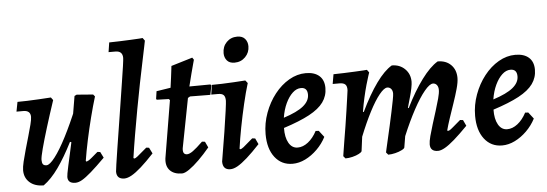

<svg xmlns="http://www.w3.org/2000/svg" viewBox="-49 -881 2959 1038"><g transform="rotate(-5 1430.5 -362.0)"><path d="M150 11Q102 11 74 -14Q46 -39 46 -80Q46 -97 53 -126.5Q60 -156 70 -191Q80 -226 90 -260.5Q100 -295 107 -322.5Q114 -350 114 -364Q114 -399 75 -399H38L48 -451Q70 -451 100.5 -452Q131 -453 165 -455Q199 -457 230 -459L241 -444Q215 -366 194.5 -299.5Q174 -233 162 -187.5Q150 -142 150 -127Q150 -111 155.5 -103.5Q161 -96 175 -96Q192 -96 221 -133.5Q250 -171 285 -239Q320 -307 358 -399L336 -203L312 -211Q271 -130 231.5 -74.5Q192 -19 150 11ZM322 12Q281 12 281 -23Q281 -29 283.5 -43Q286 -57 291.5 -82.5Q297 -108 306 -148Q315 -188 327 -244L331 -295L358 -456L370 -462L459 -455L468 -444Q453 -395 437.5 -334.5Q422 -274 409 -213Q396 -152 388 -101L391 -97Q396 -98 402.5 -101.5Q409 -105 421 -115Q433 -125 455 -144L470 -142L486 -110Q440 -64 409.5 -37.5Q379 -11 359 0.5Q339 12 322 12Z M650 -91Q657 -91 668.5 -100.5Q680 -110 720 -144L735 -142L751 -110Q711 -67 680.5 -40Q650 -13 627.5 -0.5Q605 12 588 12Q546 12 546 -29Q546 -34 551 -68Q556 -102 564 -153.5Q572 -205 582 -267Q592 -329 601.5 -391Q611 -453 619.5 -506Q628 -559 633 -594.5Q638 -630 638 -638Q638 -676 599 -676H562L570 -728Q596 -728 627.5 -729.5Q659 -731 687.5 -732Q716 -733 734 -734.5Q752 -736 752 -736L763 -721Q763 -721 757 -691Q751 -661 740 -609Q729 -557 716 -492Q703 -427 690 -356Q677 -285 665.5 -217.5Q654 -150 646 -94Z M1039 -148 1054 -116Q1024 -80 994.5 -51Q965 -22 940.5 -5Q916 12 901 12Q858 12 835.5 -11.5Q813 -35 818 -77L870 -389L864 -395L799 -397L796 -402L802 -443L879 -455Q883 -483 886.5 -510Q890 -537 892 -554.5Q894 -572 894 -572L1010 -607L1018 -595Q1018 -595 1012.5 -575Q1007 -555 998.5 -522.5Q990 -490 981 -453L1095 -454L1100 -449L1090 -398L980 -399L968 -392L916 -123Q912 -89 937 -89Q950 -89 969.5 -103Q989 -117 1023 -150Z M1225 -91Q1232 -91 1244 -100.5Q1256 -110 1295 -144L1311 -142L1326 -110Q1286 -67 1255.5 -40Q1225 -13 1203 -0.5Q1181 12 1163 12Q1122 12 1122 -33Q1137 -121 1148 -191Q1159 -261 1165 -305.5Q1171 -350 1171 -359Q1171 -381 1162 -390Q1153 -399 1132 -399H1095L1103 -451Q1126 -451 1157.5 -452Q1189 -453 1222.5 -455Q1256 -457 1285 -459L1297 -444Q1282 -395 1267.5 -333Q1253 -271 1241 -208.5Q1229 -146 1222 -94ZM1236 -560Q1208 -560 1194.5 -576.5Q1181 -593 1181 -616Q1181 -652 1204 -675.5Q1227 -699 1262 -699Q1290 -699 1304 -682.5Q1318 -666 1318 -642Q1318 -608 1294.5 -584Q1271 -560 1236 -560Z M1713 -381Q1713 -338 1688.5 -304Q1664 -270 1611 -241.5Q1558 -213 1471 -185Q1470 -134 1487.5 -103.5Q1505 -73 1536 -73Q1565 -73 1592.5 -94.5Q1620 -116 1640 -154L1657 -153L1684 -118Q1665 -81 1635 -51.5Q1605 -22 1570.5 -5Q1536 12 1501 12Q1441 12 1405 -34.5Q1369 -81 1369 -160Q1369 -219 1389.5 -275Q1410 -331 1444.5 -375Q1479 -419 1523 -444.5Q1567 -470 1614 -470Q1661 -470 1687 -447Q1713 -424 1713 -381ZM1581 -392Q1557 -392 1535.5 -372Q1514 -352 1498 -318Q1482 -284 1475 -240Q1549 -264 1582.5 -291.5Q1616 -319 1616 -353Q1616 -392 1581 -392Z M2352 -92Q2357 -92 2362.5 -95Q2368 -98 2382 -110Q2396 -122 2423 -145L2439 -143L2454 -111Q2411 -67 2380.5 -40.5Q2350 -14 2328 -1.5Q2306 11 2290 11Q2248 11 2248 -28Q2248 -44 2255.5 -72.5Q2263 -101 2274 -136Q2285 -171 2296 -206Q2307 -241 2315 -270.5Q2323 -300 2323 -317Q2323 -334 2315 -344Q2307 -354 2294 -354Q2276 -354 2247.5 -319.5Q2219 -285 2186 -224Q2153 -163 2120 -84L2110 -24Q2110 -18 2094.5 -10Q2079 -2 2058.5 3Q2038 8 2020 8L2009 -5Q2009 -5 2013.5 -25.5Q2018 -46 2025.5 -78Q2033 -110 2041.5 -148Q2050 -186 2057.5 -221.5Q2065 -257 2070 -283.5Q2075 -310 2075 -319Q2075 -335 2067 -344.5Q2059 -354 2046 -354Q2029 -354 2003 -322Q1977 -290 1947.5 -233Q1918 -176 1888 -101L1878 -24Q1877 -18 1862 -10Q1847 -2 1826.5 3Q1806 8 1788 8L1777 -5Q1777 -5 1780.5 -28Q1784 -51 1790 -87.5Q1796 -124 1803 -166.5Q1810 -209 1815.5 -248.5Q1821 -288 1825.5 -318Q1830 -348 1831 -358Q1832 -380 1822.5 -389.5Q1813 -399 1791 -399H1754L1763 -451Q1789 -451 1820 -452.5Q1851 -454 1879.5 -455Q1908 -456 1926.5 -457.5Q1945 -459 1945 -459L1956 -444Q1956 -444 1950 -426Q1944 -408 1935.5 -378Q1927 -348 1918.5 -310.5Q1910 -273 1904 -235L1908 -233Q1952 -325 1996 -386Q2040 -447 2081 -471Q2124 -471 2152 -443.5Q2180 -416 2180 -374Q2180 -362 2175.5 -339Q2171 -316 2164 -292Q2157 -268 2152.5 -251.5Q2148 -235 2148 -235L2152 -233Q2196 -322 2242 -384Q2288 -446 2330 -471Q2375 -471 2402 -444Q2429 -417 2429 -373Q2429 -350 2419 -314Q2409 -278 2395 -237.5Q2381 -197 2368.5 -159.5Q2356 -122 2349 -95Z M2850 -381Q2850 -338 2825.5 -304Q2801 -270 2748 -241.5Q2695 -213 2608 -185Q2607 -134 2624.5 -103.5Q2642 -73 2673 -73Q2702 -73 2729.5 -94.5Q2757 -116 2777 -154L2794 -153L2821 -118Q2802 -81 2772 -51.5Q2742 -22 2707.5 -5Q2673 12 2638 12Q2578 12 2542 -34.5Q2506 -81 2506 -160Q2506 -219 2526.5 -275Q2547 -331 2581.5 -375Q2616 -419 2660 -444.5Q2704 -470 2751 -470Q2798 -470 2824 -447Q2850 -424 2850 -381ZM2718 -392Q2694 -392 2672.5 -372Q2651 -352 2635 -318Q2619 -284 2612 -240Q2686 -264 2719.5 -291.5Q2753 -319 2753 -353Q2753 -392 2718 -392Z"/></g></svg>

Font: Alegreya SemiBold
Style: Italic
Weight: 600
Italic angle: -7°
Designer: Juan Pablo del Peral
Foundry: Huerta Tipografica
Version: Version 2.009